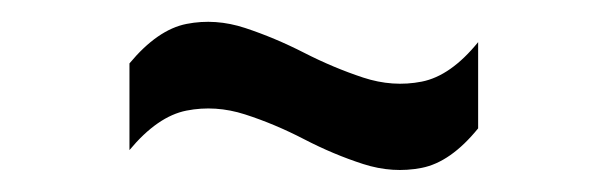

<svg xmlns="http://www.w3.org/2000/svg" viewBox="-20 -363 554 175"><path d="M98 -226.2V-305.2Q123.6 -336 150 -341.2Q176.4 -346.4 203.4 -337.5Q230.4 -328.6 257.2 -314.9Q284 -301.2 311 -292.3Q338 -283.4 364.4 -288.6Q390.8 -293.8 415.8 -324.6V-246Q390.8 -215.2 364.4 -210Q338 -204.8 311 -213.5Q284 -222.2 257.2 -236.1Q230.4 -250 203.4 -258.7Q176.4 -267.4 150 -262.2Q123.6 -257 98 -226.2Z"/></svg>

Font: Maven Pro VF Beta
Style: Regular
Weight: 400
Designer: Joe Prince
Foundry: Joe Prince
Version: Version 2.002